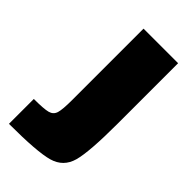

<svg xmlns="http://www.w3.org/2000/svg" viewBox="-216 -751 813 813"><g transform="rotate(45 191.0 -344.0)"><path d="M131 -261V-688H338V-328Q338 -157 321 -96Q304 -35 243 -17.5Q182 0 13 0V-149Q73 -149 95.5 -155Q118 -161 124.5 -182.5Q131 -204 131 -261Z"/></g></svg>

Font: Saira Semi Condensed Black
Style: Regular
Weight: 900
Width: 4
Designer: Hector Gatti with collaboration of the Omnibus-Type team
Foundry: Omnibus-Type
Version: Version 1.001; ttfautohint (v1.8)